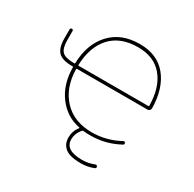

<svg xmlns="http://www.w3.org/2000/svg" viewBox="-200 -976 1399 1383"><g transform="rotate(30 500.0 -284.5)"><path d="M639.6 194.3Q637.7 194.3 635.7 194.3Q585 194.3 548.8 183.6Q513.7 171.9 497.1 152.3Q480.5 133.8 475.6 115.2Q469.7 96.7 469.7 79.1Q469.7 24.4 502 -16.6L503.9 -19.5Q504.9 -20.5 504.4 -22Q503.9 -23.4 502.9 -23.4L499 -24.4Q443.4 -35.2 397.9 -64.5Q352.5 -93.8 317.4 -140.6Q246.1 -235.4 245.1 -376Q245.1 -380.9 241.2 -380.9H233.4Q154.3 -380.9 121.1 -414.1Q87.9 -447.3 87.9 -527.3V-601.6Q87.9 -606.4 91.8 -609.9Q95.7 -613.3 100.6 -613.3Q105.5 -613.3 108.9 -609.9Q112.3 -606.4 112.3 -601.6V-527.3Q112.3 -457 138.7 -431.6Q165 -406.2 233.4 -406.2H241.2Q245.1 -406.2 245.1 -410.2V-411.1Q247.1 -491.2 270.5 -555.2Q293.9 -619.1 338.4 -667Q382.8 -714.8 443.4 -738.8Q503.9 -762.7 581.1 -762.7Q653.3 -762.7 709.5 -738.8Q765.6 -714.8 805.7 -666Q845.7 -617.2 866.2 -549.3Q886.7 -481.4 886.7 -404.3Q886.7 -394.5 879.4 -387.7Q872.1 -380.9 862.3 -380.9H276.4Q271.5 -380.9 271.5 -376Q274.4 -223.6 360.8 -130.9Q447.3 -38.1 596.7 -38.1Q715.8 -38.1 824.2 -96.7Q835.9 -103.5 841.8 -91.8Q847.7 -80.1 835.9 -74.2Q725.6 -13.7 600.6 -13.7Q598.6 -13.7 596.7 -13.7Q561.5 -13.7 539.1 -16.6Q534.2 -16.6 531.2 -13.7Q494.1 28.3 494.1 79.1Q494.1 168.9 635.7 168.9Q685.5 168.9 734.4 149.4Q747.1 144.5 752 156.2Q757.8 168 746.1 173.8Q696.3 194.3 639.6 194.3ZM581.1 -736.3Q435.5 -736.3 355.5 -649.4Q276.4 -562.5 271.5 -411.1V-410.2Q271.5 -406.2 276.4 -406.2H855.5Q860.4 -406.2 860.4 -410.2V-411.1Q858.4 -564.5 786.1 -650.4Q714.8 -736.3 581.1 -736.3Z"/></g></svg>

Font: Rounded-L Mgen+ 2m thin
Style: Regular
Weight: 100
Designer: [Source Han Sans]
Ryoko NISHIZUKA  (kana & ideographs); Paul D. Hunt (Latin, Greek & Cyrillic); Wenlong ZHANG  (bopomofo
Version: Version 1.059.20150602